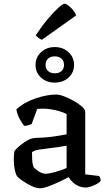

<svg xmlns="http://www.w3.org/2000/svg" viewBox="-20 -1008 580 1032"><path d="M194 4Q175 4 149 -8.5Q123 -21 101 -36.5Q79 -52 72 -60Q65 -70 59.5 -95Q54 -120 54 -151Q54 -163 55 -173.5Q56 -184 57 -194Q59 -199 69.5 -209.5Q80 -220 95.5 -232Q111 -244 126.5 -253Q142 -262 153 -264Q160 -266 177.5 -267Q195 -268 217 -269Q231 -270 246 -271.5Q261 -273 276.5 -275.5Q292 -278 307.5 -280.5Q323 -283 338 -286V-395Q313 -408 276.5 -416Q240 -424 211 -424Q202 -424 194 -423.5Q186 -423 180 -422L150 -341Q146 -340 137.5 -336.5Q129 -333 110 -331Q101 -342 87 -366.5Q73 -391 68 -420Q88 -439 114.5 -454Q141 -469 170.5 -479Q200 -489 229 -494.5Q258 -500 283 -500Q299 -500 325 -490Q351 -480 377 -465.5Q403 -451 420.5 -435Q438 -419 438 -407V-71L513 -62Q515 -59 518 -52.5Q521 -46 521 -36Q515 -27 500 -19Q485 -11 468.5 -5.5Q452 0 440 0Q421 0 402.5 -8Q384 -16 370.5 -29Q357 -42 349 -56Q327 -44 297 -30Q267 -16 239.5 -6Q212 4 194 4ZM226 -74Q237 -74 258.5 -79Q280 -84 302.5 -91.5Q325 -99 338 -105V-225Q316 -221 290 -217Q264 -213 243 -211Q217 -208 191 -204Q165 -200 152 -190Q152 -174 153 -150.5Q154 -127 161 -109Q169 -99 188.5 -86.5Q208 -74 226 -74ZM274 -564Q230 -564 200.5 -591Q171 -618 171 -659Q171 -700 200.5 -727.5Q230 -755 274 -755Q319 -755 348.5 -727.5Q378 -700 378 -659Q378 -618 348.5 -591Q319 -564 274 -564ZM274 -614Q297 -614 310.5 -626Q324 -638 324 -659Q324 -681 310.5 -693Q297 -705 274 -705Q252 -705 238.5 -693Q225 -681 225 -659Q225 -638 238.5 -626Q252 -614 274 -614ZM205 -794Q195 -798 186 -805Q177 -812 172 -818Q205 -868 237 -906Q269 -944 293.5 -966Q318 -988 327 -988Q335 -988 348 -978Q361 -968 373 -953.5Q385 -939 389 -925Z"/></svg>

Font: Texturina Medium
Style: Regular
Weight: 500
Designer: Guillermo Torres Carreño
Foundry: Omnibus-Type
Version: Version 1.003